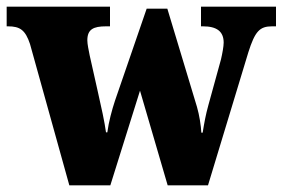

<svg xmlns="http://www.w3.org/2000/svg" viewBox="-26 -556 848 576"><path d="M64 -424 182 0H305L394 -284L477 0H598L719 -399C739 -462 753 -477 790 -477H802V-536H577V-477H583C624 -477 645 -462 645 -428C645 -417 641 -395 637 -378L599 -240C591 -211 587 -189 582 -158H578C577 -179 572 -211 565 -235L476 -530H414L319 -254C310 -227 300 -190 296 -159H292C288 -189 278 -235 267 -283L243 -390C240 -405 236 -424 236 -435C236 -468 254 -477 292 -477H304V-536H-6V-477H-2C34 -477 50 -466 64 -424Z"/></svg>

Font: Noto Serif Ethiopic SemiCondensed Black
Style: Regular
Weight: 900
Width: 4
Designer: Monotype Design Team
Foundry: Monotype Imaging Inc.
Version: Version 2.102